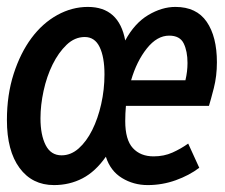

<svg xmlns="http://www.w3.org/2000/svg" viewBox="-29 -523 649 555"><path d="M127 12Q64 12 27.5 -37.5Q-9 -87 -9 -176Q-9 -249 10.5 -309.5Q30 -370 62 -413Q94 -456 136.5 -479.5Q179 -503 225 -503Q315 -503 333 -406Q360 -456 399.5 -479.5Q439 -503 478 -503Q539 -503 568.5 -460Q598 -417 598 -343Q598 -303 589 -268Q580 -233 575 -217H335Q334 -206 333.5 -195Q333 -184 333 -173Q333 -119 355 -95Q377 -71 415 -71Q445 -71 469.5 -82Q494 -93 515 -108L547 -38Q518 -16 479 -2Q440 12 398 12Q357 12 323.5 -8.5Q290 -29 277 -70Q247 -27 209.5 -7.5Q172 12 127 12ZM460 -420Q425 -420 395.5 -383Q366 -346 350 -291H507Q513 -316 513 -341Q513 -375 502 -397.5Q491 -420 460 -420ZM88 -181Q88 -133 103 -103.5Q118 -74 149 -74Q176 -74 198.5 -94Q221 -114 237.5 -147Q254 -180 263.5 -222Q273 -264 273 -308Q273 -358 259 -387Q245 -416 216 -416Q187 -416 163.5 -393.5Q140 -371 123 -336.5Q106 -302 97 -260.5Q88 -219 88 -181Z"/></svg>

Font: Source Code Pro Semibold
Style: Italic
Weight: 600
Italic angle: -11°
Monospace: yes
Designer: Paul D. Hunt, Teo Tuominen
Foundry: Adobe Systems Incorporated
Version: Version 1.050;PS 1.000;hotconv 16.6.51;makeotf.lib2.5.65220